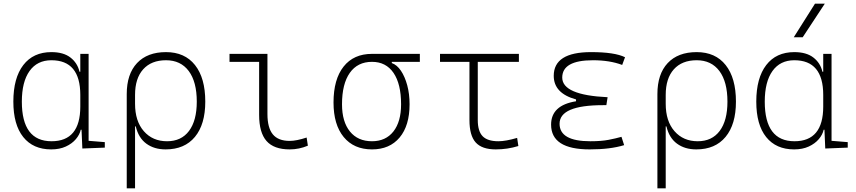

<svg xmlns="http://www.w3.org/2000/svg" viewBox="-20 -815 4728 1060"><path d="M262.7 9.8Q163.1 9.8 108.4 -58.3Q53.7 -126.5 53.7 -253.9Q53.7 -384.3 108.6 -455.8Q163.6 -527.3 263.7 -527.3Q330.6 -527.3 369.1 -497.3Q407.7 -467.3 418.9 -418.9H423.3V-517.6H469.2V-37.6L558.6 -30.3V0L434.6 4.9L430.2 -98.6H425.8Q419.9 -71.8 398.9 -46.9Q377.9 -22 343.5 -6.1Q309.1 9.8 262.7 9.8ZM423.3 -226.6V-291Q423.3 -482.4 263.7 -482.4Q185.5 -482.4 143.1 -422.9Q100.6 -363.3 100.6 -253.9Q100.6 -35.2 264.6 -35.2Q423.3 -35.2 423.3 -226.6Z M894.5 9.8Q831.1 9.8 787.8 -22Q744.6 -53.7 729.5 -117.2H725.6V224.6H679.7V-295.4Q679.7 -406.2 736.6 -466.8Q793.5 -527.3 896.5 -527.3Q1000 -527.3 1056.6 -455.8Q1113.3 -384.3 1113.3 -253.9Q1113.3 -128.4 1056.2 -59.3Q999 9.8 894.5 9.8ZM725.6 -242.2Q725.6 -146 774.2 -90.6Q822.8 -35.2 902.3 -35.2Q981 -35.2 1023.7 -92.3Q1066.4 -149.4 1066.4 -253.9Q1066.4 -363.3 1022 -422.9Q977.5 -482.4 896.5 -482.4Q815.4 -482.4 770.5 -432.4Q725.6 -382.3 725.6 -291Z M1579.1 9.8Q1492.2 9.8 1451.4 -36.6Q1410.6 -83 1410.6 -180.7V-473.6H1247.1V-517.6H1456.5V-185.5Q1456.5 -109.4 1486.3 -73.2Q1516.1 -37.1 1579.1 -37.1Q1616.7 -37.1 1672.9 -55.7L1679.7 -10.7Q1631.3 9.8 1579.1 9.8Z M2033.7 9.8Q1933.6 9.8 1877.4 -58.6Q1821.3 -127 1821.3 -249Q1821.3 -377.4 1877 -447.5Q1932.6 -517.6 2033.7 -517.6H2297.9V-473.6H2143.1V-466.8Q2171.4 -457 2193.4 -424.6Q2215.3 -392.1 2228.3 -344.2Q2241.2 -296.4 2241.2 -239.3Q2241.2 -121.6 2186.3 -55.9Q2131.3 9.8 2033.7 9.8ZM2033.7 -35.2Q2109.4 -35.2 2151.9 -89.1Q2194.3 -143.1 2194.3 -239.3Q2194.3 -351.6 2152.6 -412.6Q2110.8 -473.6 2033.7 -473.6Q1954.1 -473.6 1911.1 -412.6Q1868.2 -351.6 1868.2 -239.3Q1868.2 -143.1 1911.9 -89.1Q1955.6 -35.2 2033.7 -35.2Z M2716.8 9.8Q2640.6 9.8 2606.2 -28.6Q2571.8 -66.9 2571.8 -152.3V-473.6H2409.2V-517.6H2844.7V-473.6H2617.7V-152.3Q2617.7 -90.8 2644.5 -63Q2671.4 -35.2 2731.4 -35.2Q2772 -35.2 2835 -53.7L2841.8 -8.8Q2781.2 9.8 2716.8 9.8Z M3235.4 9.8Q3022.5 9.8 3022.5 -127Q3022.5 -233.9 3160.2 -255.9V-266.1Q3037.1 -299.8 3037.1 -396.5Q3037.1 -527.3 3243.2 -527.3Q3373.5 -527.3 3430.7 -499L3415 -456.5Q3346.2 -482.4 3253.9 -482.4Q3084 -482.4 3084 -386.7Q3084 -290 3334.5 -278.3L3327.6 -234.4H3309.6Q3069.3 -234.4 3069.3 -131.8Q3069.3 -35.2 3239.3 -35.2Q3299.8 -35.2 3339.8 -43Q3379.9 -50.8 3411.1 -59.6L3425.8 -13.7Q3349.6 9.8 3235.4 9.8Z M3824.2 9.8Q3760.7 9.8 3717.5 -22Q3674.3 -53.7 3659.2 -117.2H3655.3V224.6H3609.4V-295.4Q3609.4 -406.2 3666.3 -466.8Q3723.1 -527.3 3826.2 -527.3Q3929.7 -527.3 3986.3 -455.8Q4043 -384.3 4043 -253.9Q4043 -128.4 3985.8 -59.3Q3928.7 9.8 3824.2 9.8ZM3655.3 -242.2Q3655.3 -146 3703.9 -90.6Q3752.4 -35.2 3832 -35.2Q3910.6 -35.2 3953.4 -92.3Q3996.1 -149.4 3996.1 -253.9Q3996.1 -363.3 3951.7 -422.9Q3907.2 -482.4 3826.2 -482.4Q3745.1 -482.4 3700.2 -432.4Q3655.3 -382.3 3655.3 -291Z M4364.3 9.8Q4264.6 9.8 4210 -58.3Q4155.3 -126.5 4155.3 -253.9Q4155.3 -384.3 4210.2 -455.8Q4265.1 -527.3 4365.2 -527.3Q4432.1 -527.3 4470.7 -497.3Q4509.3 -467.3 4520.5 -418.9H4524.9V-517.6H4570.8V-37.6L4660.2 -30.3V0L4536.1 4.9L4531.7 -98.6H4527.3Q4521.5 -71.8 4500.5 -46.9Q4479.5 -22 4445.1 -6.1Q4410.6 9.8 4364.3 9.8ZM4524.9 -226.6V-291Q4524.9 -482.4 4365.2 -482.4Q4287.1 -482.4 4244.6 -422.9Q4202.1 -363.3 4202.1 -253.9Q4202.1 -35.2 4366.2 -35.2Q4524.9 -35.2 4524.9 -226.6ZM4362.3 -609.4 4479.5 -794.9H4533.7L4411.6 -609.4Z"/></svg>

Font: Cascadia Code ExtraLight
Style: Regular
Weight: 200
Monospace: yes
Designer: Aaron Bell
Foundry: Saja Typeworks
Version: Version 2407.024; ttfautohint (v1.8.4)